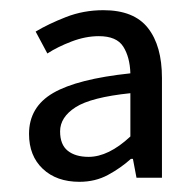

<svg xmlns="http://www.w3.org/2000/svg" viewBox="-20 -744 385 377"><path d="M136 -387Q91 -387 64 -412.5Q37 -438 37 -481Q37 -534 84.5 -561.5Q132 -589 236 -600Q235 -632 222 -652.5Q209 -673 174 -673Q148 -673 120.5 -662.5Q93 -652 73 -639L50 -682Q75 -697 109.5 -710.5Q144 -724 183 -724Q243 -724 270.5 -689Q298 -654 298 -591V-395H248L241 -432H237Q217 -414 192 -400.5Q167 -387 136 -387ZM154 -436Q193 -436 236 -476V-561Q159 -553 128.5 -533.5Q98 -514 98 -486Q98 -460 113 -448Q128 -436 154 -436Z"/></svg>

Font: Source Sans Pro
Style: Regular
Weight: 400
Designer: Paul D. Hunt
Foundry: Adobe Systems Incorporated
Version: Version 2.021;PS 2.000;hotconv 1.0.86;makeotf.lib2.5.63406